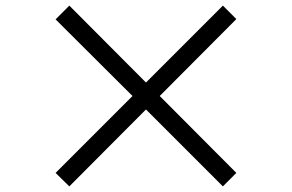

<svg xmlns="http://www.w3.org/2000/svg" viewBox="-20 -718 1040 684"><path d="M774 -54 822 -102 549 -376 822 -650 774 -698 500 -424 227 -698 178 -649 452 -376 178 -102 227 -54 500 -328Z"/></svg>

Font: Source Han Sans TC
Style: Regular
Weight: 400
Designer: Ryoko NISHIZUKA 西塚涼子 (kana, bopomofo & ideographs); Paul D. Hunt (Latin, Greek & Cyrillic); Sandoll Communications 산돌커뮤니
Foundry: Adobe
Version: Version 2.002;hotconv 1.0.116;makeotfexe 2.5.65601